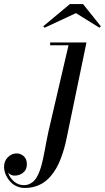

<svg xmlns="http://www.w3.org/2000/svg" viewBox="-195 -670 519 950"><path d="M180.9 -605 25.9 -533 18.8 -539.8 150.9 -649.9H215.8L304 -539.8L296.9 -533ZM-155 183.1Q-147.7 208.7 -126.2 227.4Q-104.7 246.1 -76.9 246.1Q-60.5 246.1 -47 239.4Q-33.4 232.7 -23.8 221.7Q-14.2 210.7 -6.1 193.4Q2 176 7.2 158.3Q12.5 140.6 17.8 116.7Q23.2 92.8 26.7 72.5Q30.3 52.2 35.4 25.8Q40.5 -0.7 44.9 -20L144 -446H53V-460H232.9L135 12Q129.2 40.5 122.2 65.2Q115.2 89.8 105.3 115.6Q95.5 141.4 83.6 162.1Q71.8 182.9 55.8 201.5Q39.8 220.2 21.2 232.8Q2.7 245.4 -21.1 252.7Q-44.9 260 -72 260Q-92.3 260 -109.9 252.7Q-127.4 245.4 -139.2 234Q-150.9 222.7 -159.2 208.6Q-167.5 194.6 -171.3 181.2Q-175 167.7 -175 156Q-175 126.7 -156 107.9Q-137 89.1 -113 89.1Q-92.5 89.1 -77.3 103Q-62 116.9 -62 143.1Q-62 169.4 -80.2 184.2Q-98.4 199 -124 199Q-132.8 199 -141.6 194.5Q-150.4 189.9 -155 183.1Z"/></svg>

Font: Bodoni* 16
Style: Italic
Weight: 400
Italic angle: -13°
Version: Version 2.000